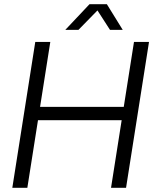

<svg xmlns="http://www.w3.org/2000/svg" viewBox="-20 -900 743 920"><path d="M39 0 149 -699H221L172 -388H573L622 -699H694L584 0H512L563 -324H162L111 0ZM293 -757 409 -880H492L568 -757H507L447 -850L356 -757Z"/></svg>

Font: MuseoModerno Thin Light
Style: Italic
Weight: 300
Italic angle: -9°
Version: Version 1.003